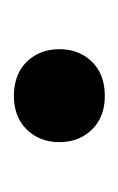

<svg xmlns="http://www.w3.org/2000/svg" viewBox="34 -200 174 283"><g transform="rotate(-90 121.5 -59.0)"><path d="M121 8Q90 8 71.5 -11Q53 -30 53 -59Q53 -88 71.5 -107Q90 -126 121 -126Q153 -126 171.5 -107Q190 -88 190 -59Q190 -30 171.5 -11Q153 8 121 8Z"/></g></svg>

Font: Montagu Slab
Style: Regular
Weight: 400
Version: Version 1.000